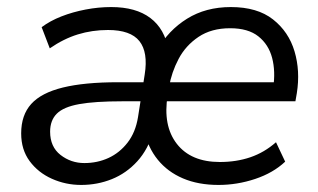

<svg xmlns="http://www.w3.org/2000/svg" viewBox="-20 -515 901 544"><path d="M210 9Q166 9 127 -8.5Q88 -26 64 -58.5Q40 -91 40 -137Q40 -189 68.5 -220.5Q97 -252 158 -267Q219 -282 315 -282H395L387 -228H326Q249 -228 204.5 -220Q160 -212 141 -193Q122 -174 122 -142Q122 -99 151.5 -76Q181 -53 219 -53Q256 -53 287.5 -67.5Q319 -82 341.5 -111Q364 -140 371 -183L390 -304Q400 -367 375 -398.5Q350 -430 286 -430Q241 -430 200.5 -417.5Q160 -405 121 -378L98 -438Q122 -456 154 -468.5Q186 -481 222.5 -488Q259 -495 295 -495Q365 -495 406 -464Q447 -433 457 -374H426Q457 -429 510 -462Q563 -495 634 -495Q709 -495 753.5 -460Q798 -425 814.5 -369.5Q831 -314 821 -251L817 -228H435L443 -282H772L754 -266Q761 -313 751 -351Q741 -389 712 -412Q683 -435 632 -435Q579 -435 542.5 -410.5Q506 -386 486 -348Q466 -310 459 -269L455 -245Q441 -159 481 -107.5Q521 -56 603 -56Q650 -56 689.5 -69.5Q729 -83 762 -112L788 -57Q754 -25 703 -8Q652 9 599 9Q542 9 498.5 -9.5Q455 -28 427 -62.5Q399 -97 389 -144H415Q400 -92 369 -58Q338 -24 297 -7.5Q256 9 210 9Z"/></svg>

Font: Nunito Sans 12pt ExtraLight 12pt
Style: Italic
Weight: 400
Italic angle: -9°
Version: Version 3.101;gftools[0.9.27]